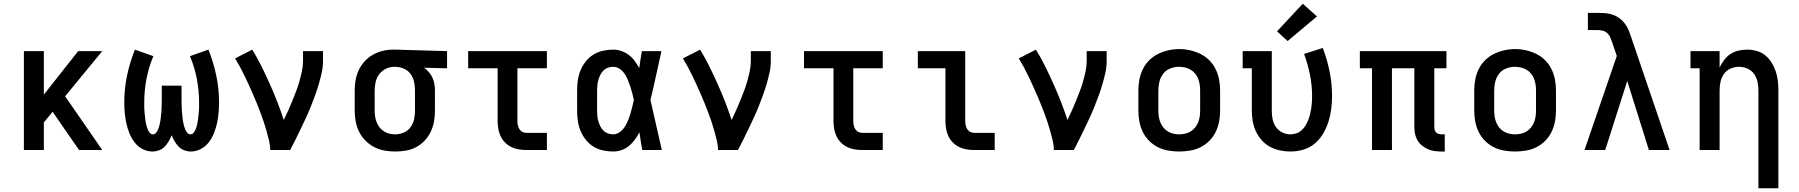

<svg xmlns="http://www.w3.org/2000/svg" viewBox="-20 -804 9640 1029"><path d="M108 0V-530H215V-297L399 -530H528L329 -288L528 0H404L340 -92L262 -205L215 -148V0Z M797 8Q769 8 743.5 -5.5Q718 -19 701 -41.5Q684 -64 673.5 -90Q663 -116 657 -143.5Q651 -171 648.5 -199Q646 -227 646 -255Q646 -328 661 -399.5Q676 -471 703 -538L802 -503Q777 -444 765 -381Q753 -318 753 -254Q753 -245 753 -235.5Q753 -226 753.5 -217Q754 -208 755 -198.5Q756 -189 757 -180Q758 -171 759 -161.5Q760 -152 762 -143Q764 -134 766.5 -125Q769 -116 773 -107.5Q777 -99 783.5 -91.5Q790 -84 800 -84Q809 -84 816 -92Q823 -100 827 -109.5Q831 -119 833.5 -128.5Q836 -138 838 -147.5Q840 -157 841 -166.5Q842 -176 843 -186Q844 -196 845 -206Q846 -216 846 -225.5Q846 -235 846.5 -245Q847 -255 847 -265V-345H953V-265Q953 -255 953.5 -245Q954 -235 954 -225.5Q954 -216 955 -206Q956 -196 957 -186Q958 -176 959 -166.5Q960 -157 962 -147.5Q964 -138 966.5 -128.5Q969 -119 973 -109.5Q977 -100 984 -92Q991 -84 1000 -84Q1010 -84 1016.5 -91.5Q1023 -99 1027 -107.5Q1031 -116 1033.5 -125Q1036 -134 1038 -143Q1040 -152 1041 -161.5Q1042 -171 1043 -180Q1044 -189 1045 -198.5Q1046 -208 1046.5 -217Q1047 -226 1047 -235.5Q1047 -245 1047 -254Q1047 -318 1035 -381Q1023 -444 998 -503L1097 -538Q1124 -471 1139 -399.5Q1154 -328 1154 -255Q1154 -227 1151.5 -199Q1149 -171 1143 -143.5Q1137 -116 1126.5 -90Q1116 -64 1099 -41.5Q1082 -19 1056.5 -5.5Q1031 8 1003 8Q985 8 967.5 1.5Q950 -5 937.5 -18Q925 -31 916 -46.5Q907 -62 900 -79Q893 -62 884 -46.5Q875 -31 862.5 -18Q850 -5 832.5 1.5Q815 8 797 8Z M1428 0Q1428 -26 1421.5 -52Q1415 -78 1408 -103.5Q1401 -129 1392.5 -154Q1384 -179 1374.5 -204Q1365 -229 1355 -253.5Q1345 -278 1334.5 -302Q1324 -326 1313 -350Q1302 -374 1290.5 -398Q1279 -422 1266.5 -445Q1254 -468 1240 -491L1332 -538Q1359 -494 1382 -447.5Q1405 -401 1426 -354Q1447 -307 1466 -258.5Q1485 -210 1501 -161Q1513 -186 1524.5 -211.5Q1536 -237 1546.5 -263Q1557 -289 1567 -315Q1577 -341 1584.5 -367.5Q1592 -394 1598 -421.5Q1604 -449 1604 -477V-530H1711V-477Q1711 -445 1704 -413.5Q1697 -382 1688 -351.5Q1679 -321 1668 -291Q1657 -261 1645 -231Q1633 -201 1619.5 -172Q1606 -143 1592 -114Q1578 -85 1564 -56.5Q1550 -28 1535 0Z M2099 8Q2070 8 2041 3Q2012 -2 1986 -15.5Q1960 -29 1939 -50Q1918 -71 1905 -97Q1892 -123 1886.5 -152Q1881 -181 1881 -210V-320Q1881 -348 1886 -376Q1891 -404 1903 -429Q1915 -454 1934 -475Q1953 -496 1977.5 -510Q2002 -524 2029.5 -531Q2057 -538 2085 -538Q2089 -538 2092.5 -538Q2096 -538 2100 -538L2376 -530V-438L2253 -441Q2267 -431 2278.5 -417.5Q2290 -404 2297.5 -388Q2305 -372 2308 -354.5Q2311 -337 2311 -320V-210Q2311 -181 2306 -152.5Q2301 -124 2288.5 -98Q2276 -72 2256 -50.5Q2236 -29 2210.5 -15.5Q2185 -2 2156.5 3Q2128 8 2099 8ZM2099 -84Q2122 -84 2144 -93.5Q2166 -103 2180 -122Q2194 -141 2199 -164Q2204 -187 2204 -210V-320Q2204 -342 2199.5 -364Q2195 -386 2182.5 -404.5Q2170 -423 2150 -433.5Q2130 -444 2108 -445L2100 -446Q2098 -446 2096.5 -446Q2095 -446 2093 -446Q2070 -446 2048.5 -435.5Q2027 -425 2013 -407Q1999 -389 1993.5 -366Q1988 -343 1988 -320V-210Q1988 -194 1990.5 -178.5Q1993 -163 1999 -148Q2005 -133 2015 -120.5Q2025 -108 2038.5 -99.5Q2052 -91 2067.5 -87.5Q2083 -84 2099 -84Z M2801 0Q2780 0 2759.5 -3.5Q2739 -7 2720.5 -16Q2702 -25 2687 -40Q2672 -55 2663 -74Q2654 -93 2650.5 -113.5Q2647 -134 2647 -155V-438H2489V-530H2911V-438H2753V-155Q2753 -144 2755.5 -132.5Q2758 -121 2764 -111.5Q2770 -102 2780 -97Q2790 -92 2801 -92H2911V0Z M3266 8Q3239 8 3211.5 2Q3184 -4 3160.5 -18.5Q3137 -33 3119.5 -55Q3102 -77 3091.5 -102.5Q3081 -128 3077 -155Q3073 -182 3073 -210V-320Q3073 -348 3077 -375Q3081 -402 3091.5 -427.5Q3102 -453 3119.5 -475Q3137 -497 3160.5 -511.5Q3184 -526 3211.5 -532Q3239 -538 3266 -538Q3289 -538 3310.5 -530.5Q3332 -523 3350 -509.5Q3368 -496 3381.5 -477.5Q3395 -459 3406 -439Q3409 -462 3412.5 -484.5Q3416 -507 3420 -530H3525Q3510 -465 3496 -399Q3482 -333 3466 -268Q3482 -201 3496.5 -134Q3511 -67 3527 0H3422Q3418 -24 3414 -47.5Q3410 -71 3407 -95Q3396 -74 3382.5 -55.5Q3369 -37 3351 -22Q3333 -7 3311 0.5Q3289 8 3266 8ZM3266 -84Q3285 -84 3301.5 -96Q3318 -108 3328 -124Q3338 -140 3345.5 -158Q3353 -176 3358.5 -194Q3364 -212 3368.5 -231Q3373 -250 3377 -268Q3373 -287 3368.5 -305Q3364 -323 3358 -340.5Q3352 -358 3345 -375.5Q3338 -393 3327.5 -408.5Q3317 -424 3301 -435Q3285 -446 3266 -446Q3252 -446 3238 -441Q3224 -436 3214 -426Q3204 -416 3197.5 -403Q3191 -390 3187 -376.5Q3183 -363 3181.5 -348.5Q3180 -334 3180 -320V-210Q3180 -196 3181.5 -181.5Q3183 -167 3187 -153.5Q3191 -140 3197.5 -127Q3204 -114 3214 -104Q3224 -94 3238 -89Q3252 -84 3266 -84Z M3828 0Q3828 -26 3821.5 -52Q3815 -78 3808 -103.5Q3801 -129 3792.5 -154Q3784 -179 3774.5 -204Q3765 -229 3755 -253.5Q3745 -278 3734.5 -302Q3724 -326 3713 -350Q3702 -374 3690.5 -398Q3679 -422 3666.5 -445Q3654 -468 3640 -491L3732 -538Q3759 -494 3782 -447.5Q3805 -401 3826 -354Q3847 -307 3866 -258.5Q3885 -210 3901 -161Q3913 -186 3924.5 -211.5Q3936 -237 3946.5 -263Q3957 -289 3967 -315Q3977 -341 3984.5 -367.5Q3992 -394 3998 -421.5Q4004 -449 4004 -477V-530H4111V-477Q4111 -445 4104 -413.5Q4097 -382 4088 -351.5Q4079 -321 4068 -291Q4057 -261 4045 -231Q4033 -201 4019.5 -172Q4006 -143 3992 -114Q3978 -85 3964 -56.5Q3950 -28 3935 0Z M4601 0Q4580 0 4559.5 -3.5Q4539 -7 4520.5 -16Q4502 -25 4487 -40Q4472 -55 4463 -74Q4454 -93 4450.5 -113.5Q4447 -134 4447 -155V-438H4289V-530H4711V-438H4553V-155Q4553 -144 4555.5 -132.5Q4558 -121 4564 -111.5Q4570 -102 4580 -97Q4590 -92 4601 -92H4711V0Z M5201 0Q5180 0 5159.5 -3.5Q5139 -7 5120.5 -16Q5102 -25 5087 -40Q5072 -55 5063 -74Q5054 -93 5050.5 -113.5Q5047 -134 5047 -155V-438H4899V-530H5153V-155Q5153 -144 5155.5 -132.5Q5158 -121 5164 -111.5Q5170 -102 5180 -97Q5190 -92 5201 -92H5311V0Z M5628 0Q5628 -26 5621.5 -52Q5615 -78 5608 -103.5Q5601 -129 5592.5 -154Q5584 -179 5574.5 -204Q5565 -229 5555 -253.5Q5545 -278 5534.5 -302Q5524 -326 5513 -350Q5502 -374 5490.5 -398Q5479 -422 5466.5 -445Q5454 -468 5440 -491L5532 -538Q5559 -494 5582 -447.5Q5605 -401 5626 -354Q5647 -307 5666 -258.5Q5685 -210 5701 -161Q5713 -186 5724.5 -211.5Q5736 -237 5746.5 -263Q5757 -289 5767 -315Q5777 -341 5784.5 -367.5Q5792 -394 5798 -421.5Q5804 -449 5804 -477V-530H5911V-477Q5911 -445 5904 -413.5Q5897 -382 5888 -351.5Q5879 -321 5868 -291Q5857 -261 5845 -231Q5833 -201 5819.5 -172Q5806 -143 5792 -114Q5778 -85 5764 -56.5Q5750 -28 5735 0Z M6300 8Q6271 8 6241.5 3Q6212 -2 6186 -15Q6160 -28 6139 -49Q6118 -70 6105 -96.5Q6092 -123 6086.5 -152Q6081 -181 6081 -210V-320Q6081 -349 6086.5 -378Q6092 -407 6105 -433.5Q6118 -460 6139 -481Q6160 -502 6186.5 -515Q6213 -528 6242 -534.5Q6271 -541 6300 -541Q6329 -541 6358 -534.5Q6387 -528 6413.5 -515Q6440 -502 6461 -481Q6482 -460 6495 -433.5Q6508 -407 6513.5 -378Q6519 -349 6519 -320V-210Q6519 -181 6513.5 -152Q6508 -123 6495 -96.5Q6482 -70 6461 -49Q6440 -28 6414 -15Q6388 -2 6358.5 3Q6329 8 6300 8ZM6300 -84Q6316 -84 6331.5 -87.5Q6347 -91 6361 -99.5Q6375 -108 6385 -120.5Q6395 -133 6401 -147.5Q6407 -162 6409.5 -178Q6412 -194 6412 -210V-320Q6412 -336 6409.5 -352Q6407 -368 6401 -383Q6395 -398 6384.5 -410.5Q6374 -423 6360 -431Q6346 -439 6330 -442.5Q6314 -446 6298 -446Q6275 -446 6252 -437Q6229 -428 6214.5 -409.5Q6200 -391 6194 -367.5Q6188 -344 6188 -320V-210Q6188 -194 6190.5 -178Q6193 -162 6199 -147.5Q6205 -133 6215 -120.5Q6225 -108 6239 -99.5Q6253 -91 6268.5 -87.5Q6284 -84 6300 -84Z M6896 8Q6867 8 6839 2Q6811 -4 6786 -17.5Q6761 -31 6742 -52.5Q6723 -74 6711 -99.5Q6699 -125 6694 -153.5Q6689 -182 6689 -210V-438H6640V-530H6796V-210Q6796 -187 6800.5 -164.5Q6805 -142 6818 -123.5Q6831 -105 6852 -94.5Q6873 -84 6895 -84Q6912 -84 6928 -89.5Q6944 -95 6956 -106Q6968 -117 6976.5 -131Q6985 -145 6991 -160Q6997 -175 7001 -191Q7005 -207 7007.5 -223.5Q7010 -240 7011 -256Q7012 -272 7012 -289Q7012 -347 7000.5 -404Q6989 -461 6969 -515L7069 -547Q7093 -485 7106 -420Q7119 -355 7119 -289Q7119 -254 7114.5 -219Q7110 -184 7099.5 -151Q7089 -118 7071 -87.5Q7053 -57 7026 -34.5Q6999 -12 6965 -2Q6931 8 6896 8ZM6881 -584 6824 -636 6962 -784 7038 -716Z M7705 8Q7686 8 7668 5.5Q7650 3 7633 -4.5Q7616 -12 7601.5 -23.5Q7587 -35 7577.5 -51Q7568 -67 7564 -85Q7560 -103 7560 -122V-438H7440V0H7333V-438H7268V-530H7732V-438H7667V-122Q7667 -114 7669.5 -106.5Q7672 -99 7677 -94Q7682 -89 7689.5 -86.5Q7697 -84 7705 -84H7723V8Z M8100 8Q8071 8 8041.5 3Q8012 -2 7986 -15Q7960 -28 7939 -49Q7918 -70 7905 -96.5Q7892 -123 7886.5 -152Q7881 -181 7881 -210V-320Q7881 -349 7886.5 -378Q7892 -407 7905 -433.5Q7918 -460 7939 -481Q7960 -502 7986.5 -515Q8013 -528 8042 -534.5Q8071 -541 8100 -541Q8129 -541 8158 -534.5Q8187 -528 8213.5 -515Q8240 -502 8261 -481Q8282 -460 8295 -433.5Q8308 -407 8313.5 -378Q8319 -349 8319 -320V-210Q8319 -181 8313.5 -152Q8308 -123 8295 -96.5Q8282 -70 8261 -49Q8240 -28 8214 -15Q8188 -2 8158.5 3Q8129 8 8100 8ZM8100 -84Q8116 -84 8131.5 -87.5Q8147 -91 8161 -99.5Q8175 -108 8185 -120.5Q8195 -133 8201 -147.5Q8207 -162 8209.5 -178Q8212 -194 8212 -210V-320Q8212 -336 8209.5 -352Q8207 -368 8201 -383Q8195 -398 8184.5 -410.5Q8174 -423 8160 -431Q8146 -439 8130 -442.5Q8114 -446 8098 -446Q8075 -446 8052 -437Q8029 -428 8014.5 -409.5Q8000 -391 7994 -367.5Q7988 -344 7988 -320V-210Q7988 -194 7990.5 -178Q7993 -162 7999 -147.5Q8005 -133 8015 -120.5Q8025 -108 8039 -99.5Q8053 -91 8068.5 -87.5Q8084 -84 8100 -84Z M8472 0 8645 -504 8621 -575Q8616 -589 8610.5 -602.5Q8605 -616 8594.5 -626Q8584 -636 8570 -639.5Q8556 -643 8542 -643H8490V-735H8542Q8562 -735 8582.5 -733.5Q8603 -732 8622.5 -725.5Q8642 -719 8658.5 -707Q8675 -695 8687.5 -678.5Q8700 -662 8708 -643Q8716 -624 8722 -605L8928 0H8817L8701 -370L8583 0Z M9404 205V-320Q9404 -343 9399 -366Q9394 -389 9380.5 -408Q9367 -427 9345 -436.5Q9323 -446 9300 -446Q9277 -446 9255 -436.5Q9233 -427 9219.5 -408Q9206 -389 9201 -366Q9196 -343 9196 -320V0H9089V-438H9040V-530H9196V-442Q9206 -463 9220 -482Q9234 -501 9253.5 -514Q9273 -527 9296 -532.5Q9319 -538 9343 -538Q9369 -538 9394.5 -531Q9420 -524 9440 -508Q9460 -492 9474 -469.5Q9488 -447 9496.5 -422.5Q9505 -398 9508 -372Q9511 -346 9511 -320V205Z"/></svg>

Font: Iosevka Slab Semibold Extended
Style: Regular
Weight: 600
Width: 7
Monospace: yes
Designer: Belleve Invis
Foundry: Belleve Invis
Version: Version 11.1.0; ttfautohint (v1.8.3)